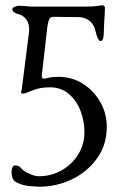

<svg xmlns="http://www.w3.org/2000/svg" viewBox="-20 -425 456 730"><path d="M128 285Q120 285 92.5 282.5Q65 280 42 268Q31 262 27.5 251.5Q24 241 24 228Q24 220 27 212Q30 204 38 204Q52 204 59.5 213.5Q67 223 80 230Q90 235 98.5 238.5Q107 242 114.5 243.5Q122 245 128 245Q175 245 214.5 222.5Q254 200 277.5 162Q301 124 301 77Q301 35 286 -4Q271 -43 241.5 -68Q212 -93 170 -93Q130 -93 103 -81Q76 -69 68 -69Q60 -69 60 -75Q60 -79 62 -82.5Q64 -86 63 -87L90 -300Q94 -329 81.5 -348.5Q69 -368 44 -373Q40 -374 33.5 -378.5Q27 -383 27 -390Q27 -396 36.5 -399.5Q46 -403 49 -403Q68 -403 79 -401.5Q90 -400 107 -400H309Q338 -400 351 -402.5Q364 -405 371 -405Q372 -405 375.5 -402.5Q379 -400 379 -395Q379 -386 378 -370Q377 -354 376 -337.5Q375 -321 375 -310Q375 -297 373 -283Q371 -269 362 -269Q352 -269 343 -307Q340 -322 331.5 -334Q323 -346 309 -353Q295 -360 274 -360L182 -361Q169 -361 165 -346Q161 -331 160 -323L139 -139Q139 -130 140.5 -128Q142 -126 148 -126Q153 -126 166 -129.5Q179 -133 201 -133Q253 -133 294.5 -107Q336 -81 361 -37.5Q386 6 386 57Q386 125 349.5 176.5Q313 228 254 256.5Q195 285 128 285Z"/></svg>

Font: EB Garamond
Style: Italic
Weight: 400
Italic angle: -17.2°
Designer: Georg Duffner and Octavio Pardo
Foundry: Georg Duffner
Version: Version 1.001